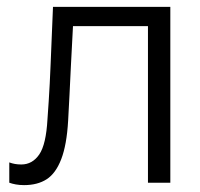

<svg xmlns="http://www.w3.org/2000/svg" viewBox="-20 -531 580 558"><path d="M50 7Q37 7 26 5Q15 3 7 0V-59Q15 -56 23.5 -54.5Q32 -53 42 -53Q74 -53 94 -82Q114 -111 118 -185Q120 -211 121.5 -236Q123 -261 124.5 -287.5Q126 -314 127 -342L134 -511H475V0H410V-491L424 -455H150L194 -491L186 -338Q184 -294 182 -255.5Q180 -217 178 -180Q174 -110 158 -68.5Q142 -27 115.5 -10Q89 7 50 7Z"/></svg>

Font: TikTok Sans 24pt Light
Style: Regular
Weight: 300
Version: Version 4.000